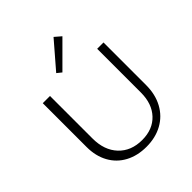

<svg xmlns="http://www.w3.org/2000/svg" viewBox="-244 -1062 1223 1223"><g transform="rotate(-45 367.5 -451.0)"><path d="M291 -733 442 -908 485 -871 322 -708ZM95 -263V-658H160V-275Q160 -169 219 -106.5Q278 -44 377 -44Q473 -44 529 -103.5Q585 -163 585 -264V-658H642V-274Q642 -190 607.5 -126.5Q573 -63 510.5 -28.5Q448 6 366 6Q285 6 223.5 -27Q162 -60 128.5 -121Q95 -182 95 -263Z"/></g></svg>

Font: Isabella Sans
Style: Regular
Weight: 400
Designer: Original fonts by Christian Thalmann (Catharsis Fonts), Modifications by Cristiano Sobral
Version: Version 0.002;July 12, 2020;FontCreator 13.0.0.2655 64-bit; 